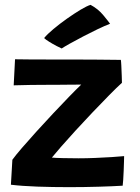

<svg xmlns="http://www.w3.org/2000/svg" viewBox="-20 -768 577 792"><path d="M486 -2Q446 0.5 386.8 2.2Q327.5 4 264.5 4Q198 4 134.2 1.8Q70.5 -0.5 25 -6L31 -109Q44 -127 70.5 -157.8Q97 -188.5 130.5 -225.5Q164 -262.5 199 -299.8Q234 -337 264.5 -368.5Q295 -400 315 -419Q304 -419 275.5 -418.8Q247 -418.5 213 -418.2Q179 -418 151.5 -418Q127 -418 101.5 -417.5Q76 -417 57.8 -416.5Q39.5 -416 36.5 -416L42 -523.5Q61.5 -523 100.8 -522.8Q140 -522.5 187.8 -522.5Q235.5 -522.5 280 -522.5Q329 -522.5 382.8 -522Q436.5 -521.5 478.5 -521Q479.5 -516.5 480.5 -496.5Q481.5 -476.5 482.2 -455.2Q483 -434 483 -426.5Q462 -407.5 430 -375Q398 -342.5 361.8 -304.5Q325.5 -266.5 291.5 -229.2Q257.5 -192 231.5 -162.2Q205.5 -132.5 194 -118Q206 -116.5 239.5 -115.8Q273 -115 303.5 -115Q337 -115 373 -116.5Q409 -118 440.5 -120Q472 -122 492 -124Q492 -119 491.5 -102Q491 -85 490.2 -64Q489.5 -43 488.2 -25.5Q487 -8 486 -2ZM353.5 -748Q384.5 -731.5 406 -705.5Q427.5 -679.5 434 -670Q413 -662 383.2 -647.8Q353.5 -633.5 322.8 -617.5Q292 -601.5 268 -588Q244 -574.5 234.5 -568Q229.5 -570 214 -578Q198.5 -586 183.2 -595.5Q168 -605 162 -611Q175 -627 200.8 -648.5Q226.5 -670 256.2 -691Q286 -712 312.2 -727.8Q338.5 -743.5 353.5 -748Z"/></svg>

Font: Grandstander SemiBold
Style: Regular
Weight: 600
Designer: Tyler Finck
Foundry: Etcetera Type Co
Version: Version 1.200; ttfautohint (v1.8.3)